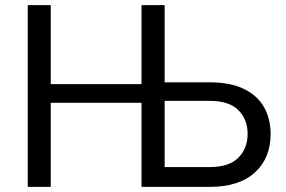

<svg xmlns="http://www.w3.org/2000/svg" viewBox="-20 -731 1120 751"><path d="M800 -77.5Q876 -77.5 912.2 -114Q948.5 -150.5 948.5 -207.5Q948.5 -264 912.2 -300.2Q876 -336.5 800 -336.5H624V-77.5ZM800 0H533.5V-329H178.5V0H88.5V-711H178.5V-402H533.5V-711H624V-409H800Q881 -409 934 -383.2Q987 -357.5 1012.8 -311.8Q1038.5 -266 1038.5 -206.5Q1038.5 -112.5 976.8 -56.2Q915 0 800 0Z"/></svg>

Font: Roberto Sans
Style: Regular
Weight: 400
Designer: Google (font) & Cristiano Sobral (main changes)
Version: Version 1.500; ttfautohint (v1.8.4.7-5d5b-dirty)